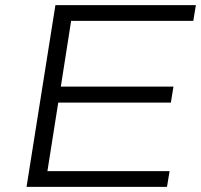

<svg xmlns="http://www.w3.org/2000/svg" viewBox="-20 -725 780 745"><path d="M83 0 195 -705H740L730 -644H256L216 -389H653L643 -327H206L164 -61H638L628 0Z"/></svg>

Font: Nunito Sans 10pt Expanded Light
Style: Italic
Weight: 300
Width: 7
Italic angle: -9°
Designer: Vernon Adams
Foundry: Vernon Adams
Version: Version 3.101;gftools[0.9.27]